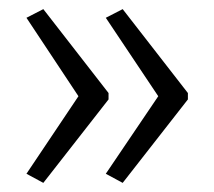

<svg xmlns="http://www.w3.org/2000/svg" viewBox="-20 -482 469 421"><path d="M392 -264 249 -81 212 -101 327 -271 212 -443 249 -462 392 -278ZM218 -264 75 -81 38 -101 152 -271 38 -443 75 -462 218 -278Z"/></svg>

Font: Noto Sans Hebrew ExtraCondensed Light
Style: Regular
Weight: 300
Width: 2
Designer: Monotype Design Team
Foundry: Monotype Imaging Inc.
Version: Version 2.004; ttfautohint (v1.8.4.7-5d5b)